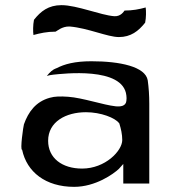

<svg xmlns="http://www.w3.org/2000/svg" viewBox="-20 -723 680 746"><path d="M200 -458H199C185 -453 174 -443 162 -428C168 -430 178 -432 188 -433C220 -436 459 -466 471 -352C472 -345 472 -338 471 -331C469 -310 447 -308 429 -310C382 -315 301 -343 245 -347C215 -349 194 -349 173 -343C119 -328 90 -288 73 -240C71 -235 57 -139 66 -141C84 -55 157 3 268 3C351 3 421 -47 442 -67L459 -86V-10H560V-320C560 -352 558 -382 554 -411C545 -464 447 -485 335 -485C271 -485 230 -474 200 -458ZM299 -68C221 -68 167 -109 167 -176C167 -250 236 -287 314 -287C372 -287 428 -265 443 -244L444 -243V-242C450 -223 455 -201 455 -179C455 -137 389 -68 299 -68ZM464 -682C460 -677 449 -659 425 -660H424C371 -664 279 -703 219 -703C168 -703 138 -679 112 -646C108 -626 108 -600 110 -587C136 -594 162 -600 196 -600C201 -602 221 -621 250 -620H251C322 -614 398 -579 442 -579C488 -579 518 -602 544 -635C548 -655 548 -681 546 -694C521 -687 495 -682 464 -682Z"/></svg>

Font: Bluebird
Style: LiExt
Weight: 300
Designer: Jasper
Foundry: Cannot Into Space Fonts
Version: Version 0.98